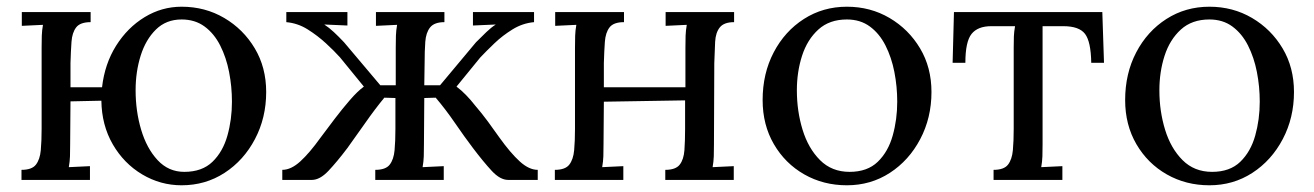

<svg xmlns="http://www.w3.org/2000/svg" viewBox="-20 -536 3916 572"><path d="M521 16Q458 16 403.5 -16.5Q349 -49 316 -106Q283 -163 282 -236L190 -234L189 -106Q189 -86 188.5 -70.5Q188 -55 185 -38L248 -41V0H44V-30Q75 -30 87 -45.5Q99 -61 101.5 -88.5Q104 -116 104 -152V-394Q104 -414 104.5 -429.5Q105 -445 108 -462L45 -459V-500H250V-470Q219 -470 207 -454.5Q195 -439 193 -411.5Q191 -384 190 -348V-276H284Q292 -346 326 -400Q360 -454 411 -485Q462 -516 521 -516Q591 -516 648 -482.5Q705 -449 739 -392Q773 -335 773 -262Q773 -185 739.5 -121.5Q706 -58 649 -21Q592 16 521 16ZM529 -24Q582 -24 613 -54Q644 -84 657.5 -132Q671 -180 671 -233Q671 -278 662.5 -321.5Q654 -365 636 -400.5Q618 -436 589.5 -457Q561 -478 521 -478Q475 -478 444.5 -448Q414 -418 399 -370Q384 -322 384 -267Q384 -205 400.5 -149.5Q417 -94 449.5 -59Q482 -24 529 -24Z M821 0V-30Q847 -30 874.5 -55Q902 -80 935 -126Q955 -153 977.5 -182.5Q1000 -212 1022.5 -238Q1045 -264 1064 -278L993 -365Q976 -384 951 -407Q926 -430 896.5 -448.5Q867 -467 833 -470V-500H1015V-460L946 -463Q960 -454 974.5 -440.5Q989 -427 1005 -410L1113 -282H1159V-394Q1159 -414 1159.5 -429.5Q1160 -445 1163 -462L1100 -459V-500H1304V-470Q1274 -470 1261.5 -454.5Q1249 -439 1247 -411.5Q1245 -384 1245 -348L1244 -282H1291L1398 -410Q1415 -427 1429 -440.5Q1443 -454 1457 -463L1389 -460V-500H1571V-470Q1537 -467 1507 -448.5Q1477 -430 1453 -407Q1429 -384 1411 -365L1340 -278Q1368 -257 1396 -221Q1415 -199 1433.5 -174Q1452 -149 1468 -126Q1501 -80 1528.5 -55Q1556 -30 1582 -30V0H1494Q1470 0 1445 -27Q1420 -54 1389 -95Q1364 -128 1335.5 -169.5Q1307 -211 1278 -245L1244 -244L1243 -106Q1243 -86 1242.5 -70.5Q1242 -55 1239 -38L1302 -41V0H1098V-30Q1129 -30 1141 -45.5Q1153 -61 1155.5 -88.5Q1158 -116 1158 -152V-244L1125 -245Q1097 -211 1068 -169.5Q1039 -128 1015 -95Q984 -54 958.5 -27Q933 0 909 0Z M1839 -470Q1808 -470 1796 -454.5Q1784 -439 1782 -411.5Q1780 -384 1779 -348V-276H2022V-394Q2022 -414 2022.5 -429.5Q2023 -445 2026 -462L1963 -459V-500H2167V-470Q2137 -470 2124.5 -454.5Q2112 -439 2110.5 -411.5Q2109 -384 2108 -348L2107 -106Q2107 -86 2106.5 -70.5Q2106 -55 2103 -38L2166 -41V0H1962V-30Q1993 -30 2005 -45.5Q2017 -61 2019 -88.5Q2021 -116 2021 -152V-237L1779 -233L1778 -106Q1778 -86 1777.5 -70.5Q1777 -55 1774 -38L1837 -41V0H1633V-30Q1664 -30 1676 -45.5Q1688 -61 1690.5 -88.5Q1693 -116 1693 -152V-394Q1693 -414 1693.5 -429.5Q1694 -445 1697 -462L1634 -459V-500H1839Z M2503 16Q2433 16 2376 -16.5Q2319 -49 2285.5 -106.5Q2252 -164 2252 -238Q2252 -317 2285 -380Q2318 -443 2375 -479.5Q2432 -516 2503 -516Q2573 -516 2630 -482.5Q2687 -449 2721 -392Q2755 -335 2755 -262Q2755 -185 2721.5 -121.5Q2688 -58 2631 -21Q2574 16 2503 16ZM2511 -24Q2564 -24 2595 -54Q2626 -84 2639.5 -132Q2653 -180 2653 -233Q2653 -278 2644.5 -321.5Q2636 -365 2618 -400.5Q2600 -436 2571.5 -457Q2543 -478 2503 -478Q2451 -478 2418 -448Q2385 -418 2369.5 -370Q2354 -322 2354 -267Q2354 -205 2371 -149.5Q2388 -94 2423 -59Q2458 -24 2511 -24Z M2940 0V-30Q2971 -30 2983 -45.5Q2995 -61 2997.5 -88.5Q3000 -116 3000 -152V-394Q3000 -414 3000.5 -427.5Q3001 -441 3004 -458H2933Q2893 -458 2874.5 -435Q2856 -412 2856 -349H2818L2822 -500H3264L3269 -349H3231Q3230 -412 3212.5 -435Q3195 -458 3148 -458H3086V-106Q3086 -86 3085.5 -70.5Q3085 -55 3082 -38L3145 -41V0Z M3583 16Q3513 16 3456 -16.5Q3399 -49 3365.5 -106.5Q3332 -164 3332 -238Q3332 -317 3365 -380Q3398 -443 3455 -479.5Q3512 -516 3583 -516Q3653 -516 3710 -482.5Q3767 -449 3801 -392Q3835 -335 3835 -262Q3835 -185 3801.5 -121.5Q3768 -58 3711 -21Q3654 16 3583 16ZM3591 -24Q3644 -24 3675 -54Q3706 -84 3719.5 -132Q3733 -180 3733 -233Q3733 -278 3724.5 -321.5Q3716 -365 3698 -400.5Q3680 -436 3651.5 -457Q3623 -478 3583 -478Q3531 -478 3498 -448Q3465 -418 3449.5 -370Q3434 -322 3434 -267Q3434 -205 3451 -149.5Q3468 -94 3503 -59Q3538 -24 3591 -24Z"/></svg>

Font: Lora
Style: Regular
Weight: 400
Designer: Olga Karpushina, Alexei Vanyashin (Cyrillic)
Foundry: Cyreal
Version: Version 3.005; ttfautohint (v1.8.4.7-5d5b)